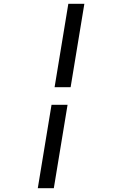

<svg xmlns="http://www.w3.org/2000/svg" viewBox="-20 -843 640 1006"><path d="M266 -386 338 -823H422L350 -386ZM178 143 250 -294H334L262 143Z"/></svg>

Font: Iosevka Etoile
Style: Italic
Weight: 400
Italic angle: -9°
Designer: Belleve Invis
Foundry: Belleve Invis
Version: Version 22.1.2; ttfautohint (v1.8.4)